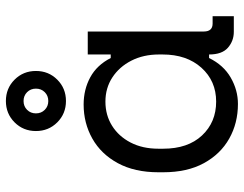

<svg xmlns="http://www.w3.org/2000/svg" viewBox="-108 -706 828 652"><g transform="rotate(-90 306.0 -380.0)"><path d="M279 14Q214 14 161.5 -15.5Q109 -45 78 -101.5Q47 -158 47 -240V-256Q47 -337 78 -394Q109 -451 161.5 -480.5Q214 -510 277 -510Q328 -510 369.5 -487.5Q411 -465 435 -418H447V-496H525V-102Q525 -72 552 -72H577V0H524Q493 0 470 -20Q447 -40 447 -84H435Q411 -35 368.5 -10.5Q326 14 279 14ZM287 -60Q357 -60 402 -110Q447 -160 447 -242V-254Q447 -307 426 -348Q405 -389 369 -412.5Q333 -436 287 -436Q241 -436 205 -413.5Q169 -391 148 -350.5Q127 -310 127 -256V-240Q127 -156 172 -108Q217 -60 287 -60ZM289 -570Q246 -570 216.5 -599.5Q187 -629 187 -672Q187 -715 216.5 -744.5Q246 -774 289 -774Q332 -774 361.5 -744.5Q391 -715 391 -672Q391 -629 361.5 -599.5Q332 -570 289 -570ZM289 -630Q307 -630 319 -642Q331 -654 331 -672Q331 -690 319 -702Q307 -714 289 -714Q271 -714 259 -702Q247 -690 247 -672Q247 -654 259 -642Q271 -630 289 -630Z"/></g></svg>

Font: Space Mono
Style: Regular
Weight: 400
Monospace: yes
Designer: Colophon Foundry + Benjamin Critton
Foundry: Colophon Foundry & Benjamin Critton
Version: Version 1.003; ttfautohint (v1.8.4.7-5d5b)